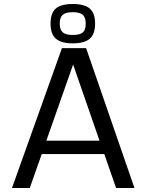

<svg xmlns="http://www.w3.org/2000/svg" viewBox="-20 -941 733 961"><path d="M561 0 502 -170H189L129 0H40L290 -700H411L653 0ZM346 -618 212 -237H478ZM344 -724Q286 -724 259.5 -747.5Q233 -771 233 -823Q233 -875 259 -898Q285 -921 344 -921Q403 -921 429.5 -898Q456 -875 456 -823Q456 -771 429.5 -747.5Q403 -724 344 -724ZM344 -766Q380 -766 394.5 -778.5Q409 -791 409 -823Q409 -854 394 -867Q379 -880 344 -880Q309 -880 294 -867Q279 -854 279 -823Q279 -792 294 -779Q309 -766 344 -766Z"/></svg>

Font: Fivo Sans
Style: Regular
Weight: 400
Designer: Alexander Slobzheninov
Foundry: Alexander Slobzheninov
Version: 1.0